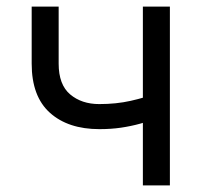

<svg xmlns="http://www.w3.org/2000/svg" viewBox="-20 -560 609 580"><path d="M280.3 -169.9Q186 -169.9 130.9 -219.2Q75.7 -268.6 75.7 -367.7V-540H157.2V-367.7Q157.2 -304.2 191.9 -274.9Q226.6 -245.6 279.8 -245.6Q331.5 -245.6 374.8 -255.4Q418 -265.1 461.4 -280.8V-205.1Q432.1 -194.3 403.8 -186.5Q375.5 -178.7 345.5 -174.3Q315.4 -169.9 280.3 -169.9ZM411.6 0V-540H493.2V0Z"/></svg>

Font: V-Inter
Style: Regular-375
Weight: 375
Designer: Rasmus Andersson
Foundry: rsms
Version: Version 4.000;git-4146feb